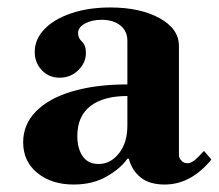

<svg xmlns="http://www.w3.org/2000/svg" viewBox="-20 -482 586 514"><path d="M177 12Q118 12 80 -19Q42 -50 42 -101Q42 -149 76.5 -184Q111 -219 174 -237.5Q237 -256 321 -256V-373Q321 -399 302 -414Q283 -429 252 -429Q226 -429 207.5 -419Q189 -409 189 -393Q189 -380 199.5 -370.5Q210 -361 210 -340Q210 -314 189.5 -294Q169 -274 140 -274Q111 -274 92 -294Q73 -314 73 -343Q73 -377 99 -404Q125 -431 171 -446.5Q217 -462 275 -462Q355 -462 407 -433.5Q459 -405 459 -359V-68Q459 -59 465.5 -52Q472 -45 482 -45Q490 -45 499.5 -52Q509 -59 526 -78L546 -55Q491 12 421 12Q380 12 356.5 -7Q333 -26 325 -57H321Q303 -31 265.5 -9.5Q228 12 177 12ZM244 -43Q276 -43 298.5 -71.5Q321 -100 321 -146V-225Q257 -225 222 -198Q187 -171 187 -118Q187 -84 201.5 -63.5Q216 -43 244 -43Z"/></svg>

Font: Libre Bodoni
Style: Bold
Weight: 700
Designer: Pablo Impallari, Rodrigo Fuenzalida
Foundry: Impallari Type
Version: Version 2.005;gftools[0.9.23]